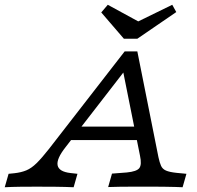

<svg xmlns="http://www.w3.org/2000/svg" viewBox="-78 -787 830 807"><path d="M197.6 -168.5Q158.9 -119.4 164.1 -92.3Q169.4 -65.3 218.5 -59.7L247.6 -56.5L231.5 0Q195.2 -1.6 155.6 -2Q116.1 -2.4 75.8 -2.4Q41.1 -2.4 6.5 -2Q-28.2 -1.6 -58.1 0L-41.9 -56.5L-17.7 -58.9Q11.3 -62.1 32.7 -71Q54 -79.8 75.8 -101.2Q97.6 -122.6 127.4 -160.5L446 -571H499.2L587.9 -126.6Q592.7 -104 598.8 -90.3Q604.8 -76.6 619.4 -70.2Q633.9 -63.7 663.7 -60.5L705.6 -56.5L689.5 0Q678.2 -0.8 658.5 -1.2Q638.7 -1.6 616.9 -2Q595.2 -2.4 575.8 -2.4H572.6Q550.8 -2.4 525.8 -2.4Q500.8 -2.4 475 -2.4Q449.2 -2.4 424.2 -2Q399.2 -1.6 376.6 -0.8L392.7 -57.3L454.8 -62.1Q496.8 -66.1 507.7 -80.6Q518.5 -95.2 510.5 -132.3L436.3 -502.4L460.5 -508.1ZM200 -198.4 242.7 -254.8H509.7L516.9 -198.4ZM646 -766.9 662.9 -736.3 499.2 -624.2H442.7L347.6 -734.7L375 -766.9L534.7 -679.8H467.7Z"/></svg>

Font: Playfair 5pt SemiExpanded Light
Style: Italic
Weight: 300
Width: 6
Italic angle: -15.6°
Designer: Claus Eggers Sørensen
Foundry: Claus Eggers Sørensen
Version: Version 2.203